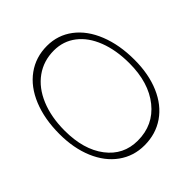

<svg xmlns="http://www.w3.org/2000/svg" viewBox="-120 -888 1172 1172"><g transform="rotate(45 466.0 -302.5)"><path d="M473.1 20Q343.3 20 244.4 -20.5Q145.5 -61 91.8 -135.3Q38.1 -209.5 38.1 -307.1Q38.1 -400.4 93 -472.9Q147.9 -545.4 247.8 -585.2Q347.7 -625 476.1 -625Q599.6 -625 693.4 -584.7Q787.1 -544.4 838.1 -470.5Q889.2 -396.5 889.2 -298.8Q889.2 -205.6 836.9 -132.8Q784.7 -60.1 689.9 -20Q595.2 20 473.1 20ZM87.9 -316.9Q87.9 -227.5 136.7 -159.4Q185.5 -91.3 274.9 -54.2Q364.3 -17.1 481 -17.1Q643.6 -17.1 741.7 -91.8Q839.8 -166.5 839.8 -290Q839.8 -424.8 738.3 -506.3Q636.7 -587.9 469.2 -587.9Q355.5 -587.9 268.8 -554.2Q182.1 -520.5 135 -459Q87.9 -397.5 87.9 -316.9Z"/></g></svg>

Font: Halibut Exp Thin
Style: Regular
Weight: 250
Width: 7
Designer: Matteo Maggi
Foundry: Collletttivo
Version: Version 3.080 | FøM Fix